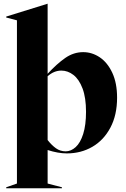

<svg xmlns="http://www.w3.org/2000/svg" viewBox="-20 -800 671 1020"><path d="M13 195 70 175V-692L13 -707V-712L232 -780H233V-408Q282 -461 326.5 -492Q371 -523 422 -523Q469 -523 510 -495.5Q551 -468 576.5 -413.5Q602 -359 602 -281Q602 -189 566.5 -122Q531 -55 470.5 -20Q410 15 335 15Q289 15 233 -3V175L309 195V200H13ZM329 4Q357 4 382 -18.5Q407 -41 422 -88.5Q437 -136 437 -206Q437 -281 418.5 -330Q400 -379 370 -402Q340 -425 306 -425Q267 -425 233 -395V-56Q254 -29 277 -12.5Q300 4 329 4Z"/></svg>

Font: Nyght Serif Bold
Style: Regular
Weight: 700
Designer: Maksym Kobuzan
Version: Version 0.410